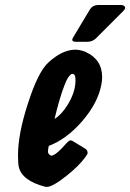

<svg xmlns="http://www.w3.org/2000/svg" viewBox="-20 -726 515 760"><path d="M460.4 -706.1Q466.3 -706.1 470.7 -703.1Q481.4 -695.8 467.3 -681.6L359.9 -574.2Q346.2 -561 326.7 -560.5H278.8Q274.9 -560.5 272 -561.5Q261.7 -565.4 269 -577.1L336.4 -689.5Q347.2 -705.6 366.7 -706.1ZM195.8 -254.9Q224.1 -272.9 247.1 -310.1Q278.8 -361.3 278.8 -407.2Q278.8 -416 277.8 -421.9Q275.9 -433.6 266.1 -433.6Q263.7 -433.6 260.7 -431.6Q247.6 -421.9 234.9 -387.7Q215.8 -338.9 195.8 -254.9ZM172.9 -148.4Q169.9 -133.3 169.9 -125.5Q169.9 -115.2 183.1 -109.4Q183.1 -109.4 191.9 -112.3Q208 -119.1 242.2 -158.2Q246.6 -162.6 251 -166.5Q258.3 -173.8 269 -167L316.9 -137.7Q323.7 -133.8 325.7 -127.4Q328.1 -120.1 325.7 -116.2Q322.3 -110.4 317.4 -103.5Q292.5 -69.3 243.7 -30.3Q188 13.7 166 13.7H160.6Q65.9 -10.7 54.2 -66.4Q51.3 -80.1 51.3 -111.8Q51.3 -195.3 89.8 -314Q129.9 -439.9 170.4 -477.5Q184.1 -490.7 199.2 -501Q240.2 -529.3 277.8 -529.3Q297.9 -529.3 318.8 -520.5Q384.3 -490.7 384.3 -420.9Q384.3 -406.2 380.9 -389.6Q367.2 -317.9 305.2 -246.1Q243.7 -175.3 172.9 -148.4Z"/></svg>

Font: Allan
Style: Bold
Weight: 500
Italic angle: -14.3°
Version: Version 1.002